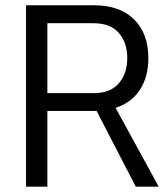

<svg xmlns="http://www.w3.org/2000/svg" viewBox="-20 -696 625 716"><path d="M156.7 0H77.1V-676.3H330.6Q427.2 -676.3 480.2 -623.5Q533.2 -570.8 533.2 -479.5Q533.2 -409.2 501.7 -361.1Q470.2 -313 411.1 -293.9L571.8 0H486.3L340.3 -282.2Q335.4 -282.2 330.6 -282.2H156.7ZM156.7 -609.4V-348.6H328.6Q391.6 -348.6 423.1 -385.3Q454.6 -421.9 454.6 -479.5Q454.6 -537.1 423.1 -573.2Q391.6 -609.4 328.6 -609.4Z"/></svg>

Font: Estedad-FD Regular
Style: FD-Regular
Weight: 400
Designer: Amin Abedi
Version: Version 7.3